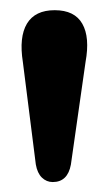

<svg xmlns="http://www.w3.org/2000/svg" viewBox="-20 -800 218 386"><path d="M86 -434Q73.5 -434 64.2 -443Q55 -452 52 -469.5L26 -675Q18 -725.5 34.2 -752.5Q50.5 -779.5 90 -779.5Q130 -779.5 145.5 -752.2Q161 -725 152 -675.5L122.5 -469Q116 -434 86 -434Z"/></svg>

Font: Fraunces 9pt Soft SemiBold
Style: Regular
Weight: 600
Version: Version 1.000;[b76b70a41]